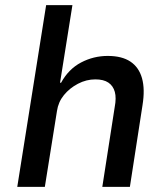

<svg xmlns="http://www.w3.org/2000/svg" viewBox="-20 -725 648 745"><path d="M47 0 159 -705H261L213 -404H217Q246 -457 294.5 -482.5Q343 -508 398 -508Q453 -508 486 -486Q519 -464 531 -421.5Q543 -379 533 -317L484 0H377L425 -309Q432 -345 425.5 -368.5Q419 -392 400.5 -404.5Q382 -417 350 -417Q315 -417 282.5 -400Q250 -383 228 -356Q206 -329 201 -294L154 0Z"/></svg>

Font: Nunito Sans 7pt SemiCondensed SemiBold
Style: Italic
Weight: 600
Width: 4
Italic angle: -9°
Designer: Vernon Adams
Foundry: Vernon Adams
Version: Version 3.101;gftools[0.9.27]